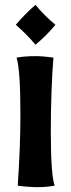

<svg xmlns="http://www.w3.org/2000/svg" viewBox="-20 -764 292 790"><path d="M53 0Q64 -161 64 -292Q64 -479 48 -527Q84 -533 126 -533Q158 -533 200 -527Q195 -475 192 -388Q189 -301 189 -227Q189 -42 205 0Q171 6 134 6Q98 6 53 0ZM45 -662Q85 -709 126 -744Q163 -699 208 -662Q171 -617 126 -580Q90 -623 45 -662Z"/></svg>

Font: Mirza
Style: Bold
Weight: 700
Designer: Arabic design by Kourosh Beigpour, Latin design by Eduardo Tunni, engineering by Lasse Fister
Version: Version 1.0010g